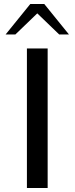

<svg xmlns="http://www.w3.org/2000/svg" viewBox="-20 -943 374 963"><path d="M115 -700H219V0H115ZM132 -923H202L326 -770H277L167 -876L57 -770H8Z"/></svg>

Font: Fahkwang
Style: Regular
Weight: 400
Version: Version 1.000; ttfautohint (v1.6)